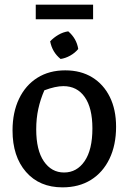

<svg xmlns="http://www.w3.org/2000/svg" viewBox="-20 -797 554 827"><path d="M249 10Q150 10 92 -56.5Q34 -123 34 -235Q34 -313 62 -371.5Q90 -430 141 -462Q192 -494 261 -494Q328 -494 377 -464Q426 -434 453 -379.5Q480 -325 480 -251Q480 -172 451.5 -113Q423 -54 371.5 -22Q320 10 249 10ZM256 -54Q311 -54 344.5 -103Q378 -152 378 -244Q378 -332 345 -379Q312 -426 253 -426Q219 -426 171 -408Q154 -369 145 -328Q136 -287 136 -240Q136 -150 169 -102Q202 -54 256 -54ZM134 -714V-777H381V-714ZM274 -662Q310 -631 317 -586Q303 -569 282.5 -557.5Q262 -546 241 -543Q205 -572 196 -619Q211 -635 231.5 -647Q252 -659 274 -662Z"/></svg>

Font: Piazzolla Medium
Style: Regular
Weight: 500
Designer: Juan Pablo del Peral
Foundry: Huerta Tipografica
Version: Version 1.330